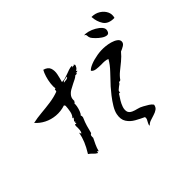

<svg xmlns="http://www.w3.org/2000/svg" viewBox="-176 -1011 1352 1352"><g transform="rotate(-45 500.0 -335.0)"><path d="M552 -593Q548 -582 542.5 -573Q537 -564 526 -561Q528 -555 533 -554Q530 -551 522.5 -549.5Q515 -548 513 -551Q517 -545 517 -541H500Q491 -532 477.5 -525Q464 -518 449 -511Q428 -501 408.5 -489.5Q389 -478 377 -460.5Q365 -443 368 -415Q362 -418 362 -411Q361 -404 355 -406Q357 -396 353.5 -377.5Q350 -359 343 -340.5Q336 -322 326 -312Q331 -309 330 -304Q330 -302 329.5 -299.5Q329 -297 329 -293Q313 -256 306.5 -232.5Q300 -209 291 -174Q280 -170 278.5 -159.5Q277 -149 278 -141Q267 -119 256.5 -96.5Q246 -74 239 -48Q235 -47 233 -51Q231 -54 229 -54Q226 -53 228 -48Q229 -42 226 -41Q210 -49 198 -62.5Q186 -76 171 -86Q197 -128 211.5 -163Q226 -198 233 -235Q236 -235 237 -228Q237 -221 242 -222Q249 -234 250 -246Q251 -258 251 -270Q250 -277 250.5 -283.5Q251 -290 252 -296Q255 -299 259 -297Q264 -295 268 -299Q267 -301 265 -303Q263 -306 263 -308Q263 -310 271 -309Q263 -314 266.5 -320Q270 -326 275 -331Q280 -336 281 -338Q280 -341 273 -341Q272 -341 271 -341Q288 -357 293.5 -385Q299 -413 300 -438Q299 -441 297 -442.5Q295 -444 294 -448Q248 -433 203.5 -437Q159 -441 121.5 -460Q84 -479 58 -509Q98 -518 144 -522Q190 -526 236.5 -532.5Q283 -539 323 -554Q326 -557 326.5 -560Q327 -563 327 -566Q327 -570 328 -572.5Q329 -575 336 -574Q333 -596 336.5 -624.5Q340 -653 348.5 -681Q357 -709 368 -728Q404 -718 413 -692.5Q422 -667 415.5 -635.5Q409 -604 400 -574Q418 -573 434 -578Q450 -583 467 -589Q482 -595 497 -600Q512 -605 529 -606Q529 -603 527 -600Q525 -596 526 -593Q527 -598 534.5 -599.5Q542 -601 536 -593Q542 -596 543 -599.5Q544 -603 545 -603Q546 -603 552 -593ZM900 -477Q899 -460 881.5 -449.5Q864 -439 846 -432Q824 -405 796.5 -382.5Q769 -360 743 -339Q717 -318 700 -293Q694 -289 684 -290Q682 -283 675.5 -277.5Q669 -272 661 -267Q651 -260 643 -252Q635 -244 639 -232Q636 -235 633 -234Q630 -232 626 -232Q625 -230 621 -224Q612 -211 599.5 -190.5Q587 -170 579.5 -148Q572 -126 576 -107Q580 -88 604 -77Q622 -69 642.5 -64.5Q663 -60 684 -48Q704 -37 720 -27Q736 -17 746 -3Q743 19 727.5 30Q712 41 691 47Q670 53 650.5 60Q631 67 620 81Q618 73 621 66Q624 59 628 52Q633 44 637 35Q641 26 639 14Q608 0 575 -18.5Q542 -37 523 -66.5Q504 -96 513 -141Q518 -167 537 -198.5Q556 -230 579.5 -260Q603 -290 620 -309Q656 -348 691 -384.5Q726 -421 746 -457Q735 -463 718 -464.5Q701 -466 682 -465Q657 -465 634 -468Q611 -471 600 -486Q611 -500 641.5 -512.5Q672 -525 713 -532Q754 -539 794 -535Q817 -533 842 -526Q867 -519 884 -506.5Q901 -494 900 -477ZM981 -632Q921 -631 897.5 -666.5Q874 -702 871 -751Q908 -751 936 -733.5Q964 -716 977 -689Q990 -662 981 -632ZM881 -603Q875 -581 858 -582Q841 -583 821 -596.5Q801 -610 784.5 -627Q768 -644 762 -654Q756 -666 756 -679Q756 -692 742 -696Q758 -699 783 -692.5Q808 -686 832.5 -672Q857 -658 872 -640.5Q887 -623 881 -603ZM452 -577Q439 -574 426 -572.5Q413 -571 407 -561Q421 -562 434.5 -564.5Q448 -567 452 -577Z"/></g></svg>

Font: Yuji Mai
Style: Regular
Weight: 400
Designer: Kataoka Yuji
Foundry: Kinuta Font Factory
Version: Version 3.002